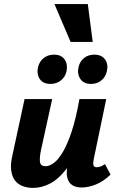

<svg xmlns="http://www.w3.org/2000/svg" viewBox="-20 -908 580 938"><path d="M142 10Q116 10 93 2Q70 -6 55 -24Q40 -42 35 -73Q30 -104 41 -151L100 -424H235L181 -178Q173 -142 175 -119Q177 -96 203 -96Q221 -96 242.5 -111.5Q264 -127 286.5 -164.5Q309 -202 330 -265Q351 -328 368 -424H431Q407 -299 374.5 -215Q342 -131 304 -82Q266 -33 225 -11.5Q184 10 142 10ZM378 8Q352 8 334 -3Q316 -14 309 -38.5Q302 -63 311 -103L377 -424H499L438 -131Q434 -111 436.5 -101Q439 -91 453 -91Q461 -91 470 -94Q479 -97 493 -106L520 -55Q486 -22 449 -7Q412 8 378 8ZM227 -498Q190 -498 174 -522.5Q158 -547 166 -581Q173 -608 193.5 -624.5Q214 -641 244 -641Q280 -641 296 -617Q312 -593 305 -560Q299 -532 277.5 -515Q256 -498 227 -498ZM425 -498Q388 -498 372 -523Q356 -548 364 -581Q370 -608 390.5 -624.5Q411 -641 441 -641Q477 -641 493.5 -617Q510 -593 502 -560Q496 -532 475 -515Q454 -498 425 -498ZM325 -703 246 -888H409L433 -703Z"/></svg>

Font: Ysabeau Infant ExtraBold
Style: Italic
Weight: 800
Italic angle: -12°
Designer: Christian Thalmann (Catharsis Fonts)
Version: Version 2.001;gftools[0.9.30]; featfreeze: ss01,ss02,lnum